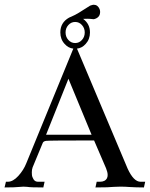

<svg xmlns="http://www.w3.org/2000/svg" viewBox="-41 -802 642 822"><path d="M351.1 -225.1 252 -464.8 156.2 -225.1ZM280.8 -617.7Q297.9 -617.7 309.8 -630.9Q321.8 -644 321.8 -663.1Q321.8 -681.6 309.8 -694.8Q297.9 -708 280.8 -708Q263.7 -708 251.7 -694.8Q239.7 -681.6 239.7 -663.1Q239.7 -644 251.7 -630.9Q263.7 -617.7 280.8 -617.7ZM288.6 -593.8 505.4 -80.1Q531.2 -23.9 560.5 -23.9H580.6L575.2 0.5Q543 0.5 510.7 -1.5Q497.1 -2.9 473.6 -2.9Q458 -2.9 446.5 -2Q435.1 -1 417.2 -0.2Q399.4 0.5 367.7 0.5L373 -23.9H386.7Q409.2 -23.9 417 -39.1Q419.9 -44.9 419.9 -52.7Q419.9 -64.9 413.1 -81.5L361.8 -200.7Q168 -200.7 156.5 -199Q145 -197.3 142.1 -190.4L98.6 -85.4Q95.2 -75.7 95.2 -64.5Q95.2 -62 95.7 -53.5Q96.2 -44.9 102.5 -34.4Q108.9 -23.9 121.6 -23.9H149.9L144.5 0.5Q87.9 0.5 75.7 -2Q66.4 -2.9 59.1 -2.9Q52.2 -2.9 46.4 -2Q22.9 0.5 -21.5 0.5L-15.6 -23.9H-7.3Q14.6 -23.9 37.4 -48.8Q60.1 -73.7 71.8 -103.5L272.9 -593.8Q251.5 -596.2 235.8 -613.8Q217.3 -633.8 217.3 -663.1Q217.3 -705.6 254.9 -726.6L270 -733.4Q286.6 -739.7 344.7 -777.8Q355.5 -781.7 359.9 -781.7Q377.4 -781.7 385.3 -763.2Q387.7 -756.8 387.7 -750.5Q387.7 -731.4 370.6 -723.1Q362.8 -719.7 358.9 -719.7Q356.9 -719.7 355.5 -720.2Q342.3 -721.7 332.5 -721.7L314.9 -721.2Q344.2 -699.7 344.2 -663.1Q344.2 -633.8 325.7 -613.8Q310.1 -596.2 288.6 -593.8Z"/></svg>

Font: Quaaykop
Style: Regular
Weight: 400
Designer: Tup Wanders
Foundry: Free font, DO NOT SELL
Version: Version 1.00;July 31, 2023;FontCreator 11.5.0.2430 64-bit